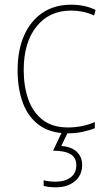

<svg xmlns="http://www.w3.org/2000/svg" viewBox="-20 -558 454 818"><path d="M269 10Q195 10 147.5 -24.5Q100 -59 77.5 -119.5Q55 -180 55 -259Q55 -344 82.5 -406.5Q110 -469 161 -503.5Q212 -538 283 -538Q341 -538 387 -516L381 -492Q357 -503 332.5 -508Q308 -513 283 -513Q190 -513 135.5 -445Q81 -377 81 -260Q81 -190 100.5 -135Q120 -80 161.5 -47.5Q203 -15 270 -15Q300 -15 329.5 -21Q359 -27 384 -38V-12Q363 -3 333 3.5Q303 10 269 10ZM330 145Q330 188 299 214Q268 240 219 240Q188 240 166 234V210Q187 216 219 216Q256 216 280.5 198Q305 180 305 146Q305 113 280 98.5Q255 84 206 84L246 0H272L241 64Q284 67 307 88.5Q330 110 330 145Z"/></svg>

Font: Noto Sans Kannada SemiCondensed Thin
Style: Regular
Weight: 100
Width: 4
Designer: Jelle Bosma - Monotype Design Team
Foundry: Monotype Imaging Inc.
Version: Version 2.005; ttfautohint (v1.8.4.7-5d5b)